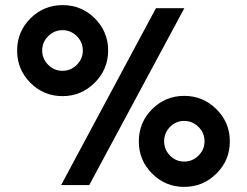

<svg xmlns="http://www.w3.org/2000/svg" viewBox="-20 -723 965 751"><path d="M700.5 -250Q668 -250 645 -226.5Q622 -203 622 -170.5Q622 -138 645 -114.5Q668 -91 700.5 -91Q733 -91 756.5 -114.5Q780 -138 780 -170.5Q780 -203 756.5 -226.5Q733 -250 700.5 -250ZM826.5 -296Q879 -244 879 -170Q879 -96 826.5 -44Q774 8 700.5 8Q627 8 575 -44Q523 -96 523 -170Q523 -244 575 -296Q627 -348 700.5 -348Q774 -348 826.5 -296ZM224.5 -605Q192 -605 168.5 -581.5Q145 -558 145 -525.5Q145 -493 168.5 -469.5Q192 -446 224.5 -446Q257 -446 280.5 -469.5Q304 -493 304 -525.5Q304 -558 280.5 -581.5Q257 -605 224.5 -605ZM225 -703Q299 -703 351 -651Q403 -599 403 -525.5Q403 -452 350.5 -399.5Q298 -347 224.5 -347Q151 -347 99 -399Q47 -451 47 -525Q47 -599 99 -651Q151 -703 225 -703ZM329 1H219L590 -691H701Z"/></svg>

Font: Hind Jalandhar SemiBold
Style: Regular
Weight: 600
Designer: Namrata Goyal
Foundry: Indian Type Foundry
Version: Version 0.702;PS 1.0;hotconv 1.0.81;makeotf.lib2.5.63406